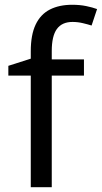

<svg xmlns="http://www.w3.org/2000/svg" viewBox="-20 -785 427 805"><path d="M332 -468H197V0H109V-468H15V-509L109 -539V-570Q109 -639 129.5 -682Q150 -725 189 -745Q228 -765 283 -765Q315 -765 341.5 -759.5Q368 -754 387 -747L364 -678Q348 -683 327 -688Q306 -693 284 -693Q240 -693 218.5 -663.5Q197 -634 197 -571V-536H332Z"/></svg>

Font: Noto Sans Ol Chiki
Style: Regular
Weight: 400
Designer: Monotype Design Team, Lewis McGuffie
Foundry: Monotype Imaging Inc.
Version: Version 2.003